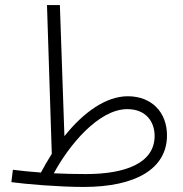

<svg xmlns="http://www.w3.org/2000/svg" viewBox="-20 -727 725 760"><path d="M311 13C519 13 641 -60 641 -191C641 -283 580 -346 486 -346C399 -346 310 -282 235 -188L217 -707H166L185 -118C170 -94 155 -69 142 -44C100 -47 62 -51 31 -55L25 -6C83 2 215 13 311 13ZM484 -295C557 -295 592 -246 592 -189C592 -81 476 -38 320 -38C278 -38 235 -39 193 -41C253 -152 370 -295 484 -295Z"/></svg>

Font: Noto Sans Arabic Cond Light
Style: Regular
Weight: 300
Width: 3
Designer: Monotype Design Team, Nadine Chahine, Nizar Qandah and Khaled Hosny
Foundry: Monotype Imaging Inc.
Version: Version 2.012